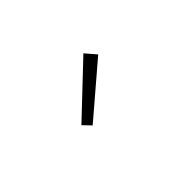

<svg xmlns="http://www.w3.org/2000/svg" viewBox="-12 -1039 614 614"><g transform="rotate(45 295.0 -732.0)"><path d="M328 -633 170 -800 206 -831 354 -658Z"/></g></svg>

Font: Noto Sans KR Thin ExtraLight
Style: Regular
Weight: 250
Version: Version 2.004-H2;hotconv 1.0.118;makeotfexe 2.5.65603